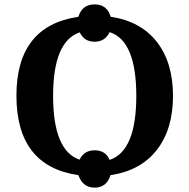

<svg xmlns="http://www.w3.org/2000/svg" viewBox="-20 -797 867 879"><path d="M486.8 -720.2Q624.5 -699.7 698.2 -605Q772 -510.3 772 -357.9Q772 -205.6 698 -110.6Q624 -15.6 485.8 4.9Q468.3 62 413.1 62Q358.9 62 338.9 4.9Q55.2 -36.1 55.2 -358.9Q55.2 -678.7 338.9 -720.2Q356 -776.9 413.1 -776.9Q470.2 -776.9 486.8 -720.2ZM481.9 -64.9Q604 -105.5 604 -357.9Q604 -610.8 481.9 -649.9Q460.9 -606 413.1 -606Q365.2 -606 345.2 -648.9Q223.1 -607.9 223.1 -357.9Q223.1 -107.4 344.2 -65.9Q364.7 -108.9 413.1 -108.9Q463.4 -108.9 481.9 -64.9Z"/></svg>

Font: Droid Serif
Style: Bold
Weight: 700
Designer: Monotype Design team
Foundry: Monotype Imaging Inc.
Version: Version 1.03